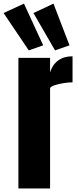

<svg xmlns="http://www.w3.org/2000/svg" viewBox="-68 -1057 435 1077"><path d="M35.2 0V-732.4H212.9V-650.9Q225.6 -693.4 257.8 -717.3Q290 -741.2 338.9 -741.2V-595.2Q317.4 -595.2 287.6 -590.6Q257.8 -585.9 235.4 -577.9Q212.9 -569.8 212.9 -560.1V0ZM93.3 -774.4 -47.9 -983.9 66.4 -1036.6 174.3 -802.7ZM240.7 -774.4 119.6 -983.9 231.9 -1036.6 321.8 -802.7Z"/></svg>

Font: webenart
Style: Regular
Weight: 400
Designer: Vernon Adams
Foundry: Vernon Adams
Version: Version 2.116; ttfautohint (v1.8.3)